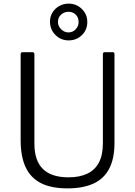

<svg xmlns="http://www.w3.org/2000/svg" viewBox="-20 -1030 746 1060"><path d="M612 -240Q612 -155 583 -99Q554 -43 496 -16.5Q438 10 353 10Q263 10 206 -19Q149 -48 121.5 -107Q94 -166 94 -256V-729Q94 -742 104 -742H158Q170 -742 170 -730V-236Q170 -143 217 -97Q264 -51 358 -51Q420 -51 462.5 -71.5Q505 -92 526.5 -133.5Q548 -175 548 -239V-731Q548 -742 558 -742H602Q612 -742 612 -731V-240ZM462 -909Q462 -865 432 -836Q402 -807 359 -807Q316 -807 286 -837Q256 -867 256 -911Q256 -939 270 -961.5Q284 -984 307.5 -997Q331 -1010 359 -1010Q388 -1010 411 -996.5Q434 -983 448 -960.5Q462 -938 462 -909ZM414 -908Q414 -934 398 -949.5Q382 -965 358 -965Q335 -965 317.5 -949.5Q300 -934 300 -908Q300 -886 317.5 -868.5Q335 -851 358 -851Q382 -851 398 -868.5Q414 -886 414 -908Z"/></svg>

Font: Libre Franklin Light
Style: Regular
Weight: 300
Designer: Pablo Impallari, Rodrigo Fuenzalida, Nhung Nguyen
Foundry: Impallari Type
Version: Version 3.000